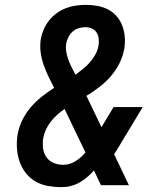

<svg xmlns="http://www.w3.org/2000/svg" viewBox="-20 -763 640 791"><path d="M233 8Q205 8 177 3Q149 -2 126 -15.5Q103 -29 86.5 -50Q70 -71 61 -96.5Q52 -122 50 -150.5Q48 -179 52 -206Q57 -236 70.5 -265Q84 -294 104.5 -318.5Q125 -343 150.5 -363.5Q176 -384 203 -401Q203 -401 203 -401Q203 -401 203 -402L202 -403Q190 -426 179 -449Q168 -472 159.5 -496.5Q151 -521 147.5 -547.5Q144 -574 148 -602Q152 -623 160.5 -642.5Q169 -662 182.5 -679Q196 -696 214 -709Q232 -722 252 -729.5Q272 -737 293 -740Q314 -743 334 -743Q358 -743 382 -738.5Q406 -734 426 -723.5Q446 -713 461 -695.5Q476 -678 484 -656.5Q492 -635 494 -611Q496 -587 492 -563Q487 -532 472.5 -503Q458 -474 437 -449.5Q416 -425 390 -405Q364 -385 336 -368Q336 -367 336.5 -366Q337 -365 338 -364L398 -239L448 -322H568L471 -161Q466 -153 461 -144.5Q456 -136 450 -128L511 0H396L367 -61Q346 -36 318 -17.5Q290 1 259 6L250 7ZM291 -455Q307 -467 322.5 -479.5Q338 -492 351 -507Q364 -522 373.5 -539.5Q383 -557 386 -576Q388 -590 386.5 -604Q385 -618 378 -629Q371 -640 358.5 -645.5Q346 -651 332 -651Q318 -651 304.5 -647Q291 -643 280 -633.5Q269 -624 262.5 -611.5Q256 -599 253 -585Q250 -567 253 -549.5Q256 -532 262 -516Q268 -500 275.5 -485Q283 -470 291 -455ZM241 -84Q267 -84 291 -99Q315 -114 332 -135L246 -314Q230 -303 215.5 -290Q201 -277 189 -261.5Q177 -246 169 -228.5Q161 -211 158 -193Q155 -173 157.5 -152Q160 -131 171.5 -115Q183 -99 201.5 -91.5Q220 -84 241 -84Z"/></svg>

Font: Iosevka Curly SmBdExObl
Style: Regular
Weight: 600
Width: 7
Italic angle: -9°
Monospace: yes
Designer: Belleve Invis
Foundry: Belleve Invis
Version: Version 11.1.0; ttfautohint (v1.8.3)